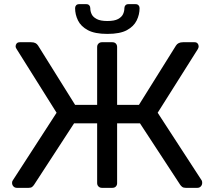

<svg xmlns="http://www.w3.org/2000/svg" viewBox="-20 -903 1031 923"><path d="M61 0Q51 0 44.5 -7Q38 -14 38 -24Q38 -31 41 -35L252 -361L60 -667Q55 -674 55 -680Q55 -688 60 -694Q65 -700 76 -700H129Q142 -700 150 -696Q158 -692 163 -684L341 -399H447V-677Q447 -687 453.5 -693.5Q460 -700 470 -700H520Q531 -700 537 -693.5Q543 -687 543 -677V-399H648L826 -684Q831 -692 839.5 -696Q848 -700 860 -700H915Q925 -700 930 -694Q935 -688 935 -680Q935 -674 931 -667L738 -361L950 -35Q952 -31 952 -24Q952 -14 945.5 -7Q939 0 929 0H873Q862 0 856 -4.5Q850 -9 846 -15L653 -310H543V-22Q543 -13 537 -6.5Q531 0 520 0H470Q460 0 453.5 -6.5Q447 -13 447 -23V-310H336L144 -15Q140 -9 134.5 -4.5Q129 0 118 0ZM496 -740Q436 -740 402.5 -758Q369 -776 355 -804.5Q341 -833 341 -864Q341 -872 346 -877.5Q351 -883 360 -883H395Q404 -883 409 -877.5Q414 -872 414 -864Q414 -849 420.5 -835Q427 -821 445 -811.5Q463 -802 496 -802Q530 -802 547.5 -811.5Q565 -821 571.5 -835Q578 -849 578 -864Q578 -872 583 -877.5Q588 -883 597 -883H632Q641 -883 646 -877.5Q651 -872 651 -864Q651 -833 637 -804.5Q623 -776 590 -758Q557 -740 496 -740Z"/></svg>

Font: RubikRegular
Style: Regular
Weight: 400
Designer: Hubert and Fischer
Foundry: Hubert and Fischer
Version: Version 2.300;gftools[0.9.30]